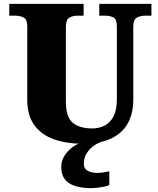

<svg xmlns="http://www.w3.org/2000/svg" viewBox="-20 -734 820 994"><path d="M407 10Q324 10 259 -13Q194 -36 157.5 -86.5Q121 -137 121 -219V-597Q121 -634 102 -643.5Q83 -653 57 -653H28V-714H413V-653H384Q358 -653 339.5 -643Q321 -633 321 -593V-210Q321 -128 356.5 -98.5Q392 -69 457 -69Q492 -69 521 -83.5Q550 -98 567.5 -131Q585 -164 585 -219V-597Q585 -634 567.5 -643.5Q550 -653 523 -653H494V-714H764V-653H734Q707 -653 688.5 -643Q670 -633 670 -593V-217Q670 -150 643.5 -99Q617 -48 559.5 -19Q502 10 407 10ZM455 240Q376 240 336.5 213.5Q297 187 297 130Q297 99 314 72Q331 45 358 26Q385 7 415 0H507Q486 6 464.5 21.5Q443 37 428.5 60Q414 83 414 115Q414 139 433.5 150Q453 161 483 161Q497 161 512.5 159Q528 157 546 153V224Q536 229 518.5 232.5Q501 236 483.5 238Q466 240 455 240Z"/></svg>

Font: Noto Serif Ethiopic Black
Style: Regular
Weight: 900
Designer: Monotype Design Team
Foundry: Monotype Imaging Inc.
Version: Version 2.102; ttfautohint (v1.8.4.7-5d5b)